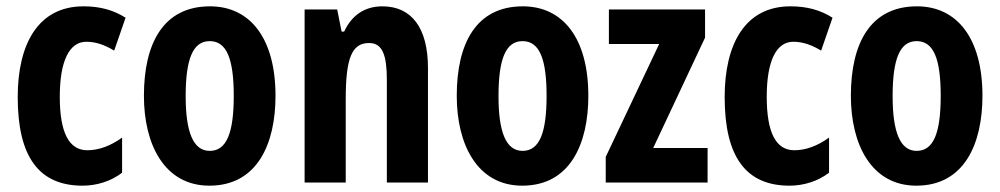

<svg xmlns="http://www.w3.org/2000/svg" viewBox="-20 -577 3162 607"><path d="M241 10C286 10 331 -4 366 -31V-142C330 -116 293 -102 256 -102C198 -102 169 -158 169 -271C169 -384 199 -445 253 -445C283 -445 311 -435 341 -417L377 -521C339 -545 297 -557 244 -557C100 -557 36 -437 36 -270C36 -80 104 10 241 10Z M851 -274C851 -457 770 -557 644 -557C497 -557 435 -441 435 -274C435 -120 500 10 642 10C794 10 851 -123 851 -274ZM567 -273C567 -391 590 -447 643 -447C697 -447 719 -390 719 -274C719 -158 697 -100 643 -100C591 -100 567 -159 567 -273Z M1189 -557C1133 -557 1092 -529 1068 -477H1060L1046 -547H943V0H1073V-263C1073 -393 1092 -441 1147 -441C1190 -441 1203 -401 1203 -324V0H1333V-362C1333 -489 1281 -557 1189 -557Z M1840 -274C1840 -457 1759 -557 1633 -557C1486 -557 1424 -441 1424 -274C1424 -120 1489 10 1631 10C1783 10 1840 -123 1840 -274ZM1556 -273C1556 -391 1579 -447 1632 -447C1686 -447 1708 -390 1708 -274C1708 -158 1686 -100 1632 -100C1580 -100 1556 -159 1556 -273Z M2217 0V-109H2045L2209 -458V-547H1905V-438H2064L1895 -81V0Z M2476 10C2521 10 2566 -4 2601 -31V-142C2565 -116 2528 -102 2491 -102C2433 -102 2404 -158 2404 -271C2404 -384 2434 -445 2488 -445C2518 -445 2546 -435 2576 -417L2612 -521C2574 -545 2532 -557 2479 -557C2335 -557 2271 -437 2271 -270C2271 -80 2339 10 2476 10Z M3086 -274C3086 -457 3005 -557 2879 -557C2732 -557 2670 -441 2670 -274C2670 -120 2735 10 2877 10C3029 10 3086 -123 3086 -274ZM2802 -273C2802 -391 2825 -447 2878 -447C2932 -447 2954 -390 2954 -274C2954 -158 2932 -100 2878 -100C2826 -100 2802 -159 2802 -273Z"/></svg>

Font: Noto Sans Myanmar UI ExtraCondensed
Style: Bold
Weight: 700
Width: 2
Designer: Monotype Design Team
Foundry: Monotype Imaging Inc.
Version: Version 2.103